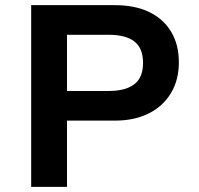

<svg xmlns="http://www.w3.org/2000/svg" viewBox="-20 -725 771 745"><path d="M101 0V-705H426Q503 -705 558.5 -678.5Q614 -652 644 -602Q674 -552 674 -483Q674 -415 643.5 -364Q613 -313 557.5 -285Q502 -257 426 -257H240V0ZM240 -372H402Q467 -372 501 -398Q535 -424 535 -481Q535 -538 501.5 -564Q468 -590 402 -590H240Z"/></svg>

Font: Nunito Sans 6pt
Style: Bold
Weight: 700
Version: Version 3.101;gftools[0.9.27]